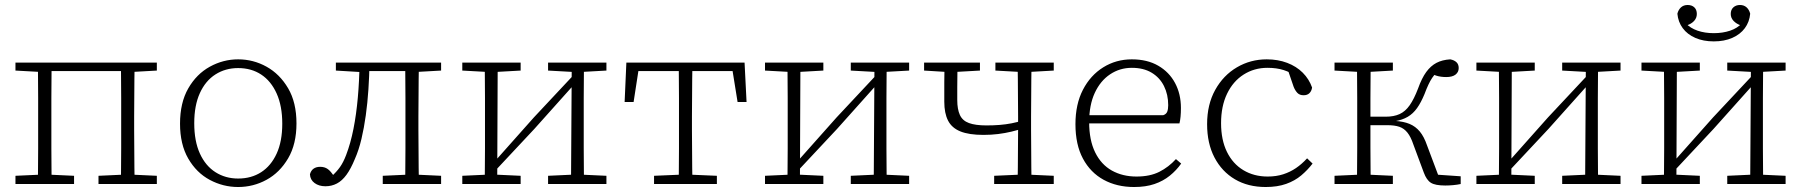

<svg xmlns="http://www.w3.org/2000/svg" viewBox="-20 -738 7223 770"><path d="M132 0Q132 -30 132.5 -67Q133 -104 133 -143Q133 -182 133 -216V-271Q133 -306 133 -344.5Q133 -383 132.5 -420.5Q132 -458 132 -487H187Q187 -458 186.5 -420.5Q186 -383 186 -344.5Q186 -306 186 -271V-216Q186 -182 186 -143Q186 -104 186.5 -67Q187 -30 187 0ZM465 0Q465 -30 465.5 -67Q466 -104 466 -143Q466 -182 466 -216V-271Q466 -306 466 -344.5Q466 -383 465.5 -420.5Q465 -458 465 -487H520Q519 -458 519 -420.5Q519 -383 518.5 -344.5Q518 -306 518 -271V-216Q518 -182 518.5 -143Q519 -104 519 -67Q519 -30 520 0ZM42 0V-33L151 -38H169L277 -33V0ZM375 0V-33L484 -38H502L609 -33V0ZM42 -455V-487H162V-449H151ZM490 -449V-487H609V-455L502 -449ZM165 -453V-487H486V-453Z M935 12Q875 12 821.5 -16.5Q768 -45 735 -102Q702 -159 702 -242Q702 -326 735 -383.5Q768 -441 821.5 -470.5Q875 -500 935 -500Q996 -500 1049 -470.5Q1102 -441 1135.5 -384Q1169 -327 1169 -243Q1169 -160 1135.5 -103Q1102 -46 1049 -17Q996 12 935 12ZM935 -22Q988 -22 1027.5 -47.5Q1067 -73 1089.5 -122Q1112 -171 1112 -242Q1112 -313 1089.5 -363Q1067 -413 1027.5 -439Q988 -465 935 -465Q884 -465 844 -439.5Q804 -414 781.5 -364.5Q759 -315 759 -244Q759 -172 781.5 -122.5Q804 -73 844 -47.5Q884 -22 935 -22Z M1285 9Q1259 9 1241.5 -4Q1224 -17 1223 -39Q1227 -54 1237.5 -61.5Q1248 -69 1264 -69Q1282 -69 1294.5 -60Q1307 -51 1320 -30L1311 -29H1316L1309 -30Q1330 -49 1343.5 -68Q1357 -87 1368 -116Q1386 -163 1397.5 -221Q1409 -279 1415 -346.5Q1421 -414 1422 -487H1462Q1461 -433 1457.5 -379.5Q1454 -326 1447 -275.5Q1440 -225 1429.5 -180.5Q1419 -136 1403 -100Q1387 -61 1369.5 -37Q1352 -13 1331 -2Q1310 9 1285 9ZM1327 -455V-487H1439V-449H1427ZM1436 -453V-487H1627V-453ZM1515 0V-33L1624 -38H1642L1749 -33V0ZM1605 0Q1605 -30 1605.5 -67Q1606 -104 1606 -143Q1606 -182 1606 -216V-271Q1606 -306 1606 -344.5Q1606 -383 1605.5 -420.5Q1605 -458 1605 -487H1660Q1659 -458 1659 -420.5Q1659 -383 1658.5 -344.5Q1658 -306 1658 -271V-216Q1658 -182 1658.5 -143Q1659 -104 1659 -67Q1659 -30 1660 0ZM1630 -449V-487H1749V-455L1642 -449Z M1834 0V-33L1942 -38H1961L2068 -33V0ZM2178 0V-33L2286 -38H2304L2412 -33V0ZM1924 0Q1924 -30 1924.5 -67Q1925 -104 1925 -143Q1925 -182 1925 -216V-271Q1925 -306 1925 -344.5Q1925 -383 1924.5 -420.5Q1924 -458 1924 -487H1976L1974 0ZM1962 -49 1949 -86H1960L2121 -267L2283 -440L2295 -401H2284L2123 -221ZM2270 0 2273 -487H2322Q2322 -458 2321.5 -420.5Q2321 -383 2321 -344.5Q2321 -306 2321 -271V-216Q2321 -182 2321 -143Q2321 -104 2321.5 -67Q2322 -30 2322 0ZM1834 -455V-487H2068V-455L1961 -449H1943ZM2178 -455V-487H2412V-455L2304 -449H2286Z M2485 -329 2492 -487H2966L2974 -329H2938L2914 -478L2940 -453H2518L2544 -478L2521 -329ZM2603 0V-33L2720 -38H2738L2855 -33V0ZM2702 0Q2702 -30 2702.5 -67Q2703 -104 2703 -143Q2703 -182 2703 -216V-271Q2703 -306 2703 -344.5Q2703 -383 2702.5 -420.5Q2702 -458 2702 -487H2757Q2756 -458 2756 -420.5Q2756 -383 2755.5 -344.5Q2755 -306 2755 -271V-216Q2755 -182 2755.5 -143Q2756 -104 2756 -67Q2756 -30 2757 0Z M3048 0V-33L3156 -38H3175L3282 -33V0ZM3392 0V-33L3500 -38H3518L3626 -33V0ZM3138 0Q3138 -30 3138.5 -67Q3139 -104 3139 -143Q3139 -182 3139 -216V-271Q3139 -306 3139 -344.5Q3139 -383 3138.5 -420.5Q3138 -458 3138 -487H3190L3188 0ZM3176 -49 3163 -86H3174L3335 -267L3497 -440L3509 -401H3498L3337 -221ZM3484 0 3487 -487H3536Q3536 -458 3535.5 -420.5Q3535 -383 3535 -344.5Q3535 -306 3535 -271V-216Q3535 -182 3535 -143Q3535 -104 3535.5 -67Q3536 -30 3536 0ZM3048 -455V-487H3282V-455L3175 -449H3157ZM3392 -455V-487H3626V-455L3518 -449H3500Z M3924 -197Q3866 -197 3831.5 -211Q3797 -225 3782 -254.5Q3767 -284 3767 -330Q3767 -369 3767 -408.5Q3767 -448 3768 -487H3820Q3820 -462 3819.5 -437.5Q3819 -413 3819 -388.5Q3819 -364 3819 -337Q3819 -300 3829.5 -277Q3840 -254 3866 -244.5Q3892 -235 3936 -235Q3964 -235 3989 -237Q4014 -239 4037 -243.5Q4060 -248 4082 -255V-223Q4061 -216 4036 -210Q4011 -204 3983 -200.5Q3955 -197 3924 -197ZM4061 0Q4062 -30 4062 -67.5Q4062 -105 4062.5 -144.5Q4063 -184 4063 -220V-271Q4063 -306 4062.5 -344.5Q4062 -383 4062 -420.5Q4062 -458 4061 -487H4117Q4116 -458 4116 -420.5Q4116 -383 4115.5 -344.5Q4115 -306 4115 -271V-216Q4115 -182 4115.5 -143Q4116 -104 4116 -67Q4116 -30 4117 0ZM3686 -455V-487H3910V-455L3803 -449H3784ZM3967 0V-33L4079 -38H4098L4206 -33V0ZM3972 -455V-487H4206V-455L4099 -449H4080Z M4528 12Q4459 12 4406 -17Q4353 -46 4323 -102Q4293 -158 4293 -240Q4293 -320 4323 -378Q4353 -436 4404.5 -468Q4456 -500 4519 -500Q4581 -500 4625 -474.5Q4669 -449 4692.5 -405Q4716 -361 4716 -305Q4716 -286 4714.5 -270Q4713 -254 4710 -243H4326V-276H4645Q4657 -280 4661 -290Q4665 -300 4665 -316Q4665 -359 4648 -393Q4631 -427 4598.5 -446.5Q4566 -466 4519 -466Q4471 -466 4432 -440Q4393 -414 4370.5 -365.5Q4348 -317 4348 -248Q4348 -176 4372 -127Q4396 -78 4439 -54Q4482 -30 4538 -30Q4592 -30 4629.5 -49Q4667 -68 4696 -100L4717 -82Q4698 -55 4671.5 -33.5Q4645 -12 4610 0Q4575 12 4528 12Z M5056 12Q4985 12 4932.5 -19Q4880 -50 4850.5 -106.5Q4821 -163 4821 -240Q4821 -319 4853.5 -377.5Q4886 -436 4940.5 -468Q4995 -500 5060 -500Q5105 -500 5142 -486Q5179 -472 5204.5 -446.5Q5230 -421 5242 -387Q5240 -373 5231.5 -364.5Q5223 -356 5208 -356Q5192 -356 5183 -365.5Q5174 -375 5168 -390L5141 -469L5182 -430Q5156 -448 5128 -457Q5100 -466 5063 -466Q5010 -466 4967.5 -439Q4925 -412 4901 -362Q4877 -312 4877 -244Q4877 -177 4900.5 -129Q4924 -81 4966.5 -55.5Q5009 -30 5064 -30Q5098 -30 5126 -39Q5154 -48 5177.5 -64Q5201 -80 5222 -103L5244 -82Q5224 -56 5198.5 -34.5Q5173 -13 5138 -0.5Q5103 12 5056 12Z M5332 0V-33L5441 -38H5459L5566 -33V0ZM5332 -455V-487H5566V-455L5459 -449H5441ZM5422 0Q5422 -30 5422.5 -67Q5423 -104 5423 -143Q5423 -182 5423 -216V-271Q5423 -306 5423 -344.5Q5423 -383 5422.5 -420.5Q5422 -458 5422 -487H5477Q5477 -458 5476.5 -420.5Q5476 -383 5476 -343Q5476 -303 5476 -267V-228Q5476 -188 5476 -147Q5476 -106 5476.5 -68Q5477 -30 5477 0ZM5690 -46 5648 -159Q5638 -189 5624.5 -206Q5611 -223 5592 -229.5Q5573 -236 5543 -236H5455V-270H5537Q5570 -270 5593 -280.5Q5616 -291 5633.5 -316Q5651 -341 5667 -383Q5682 -425 5700 -449.5Q5718 -474 5741 -486Q5764 -498 5796 -500Q5812 -497 5821 -488.5Q5830 -480 5830 -465Q5830 -449 5817.5 -439Q5805 -429 5780 -429Q5758 -429 5740.5 -434.5Q5723 -440 5709 -447L5754 -463Q5738 -447 5723.5 -425.5Q5709 -404 5693 -361Q5679 -327 5663 -304.5Q5647 -282 5625.5 -269.5Q5604 -257 5575 -252V-253Q5609 -251 5633 -241Q5657 -231 5674 -210.5Q5691 -190 5703 -155L5756 -14L5722 -39L5838 -31V0Q5824 3 5807.5 4.5Q5791 6 5776 6Q5736 6 5718.5 -5Q5701 -16 5690 -46Z M5901 0V-33L6009 -38H6028L6135 -33V0ZM6245 0V-33L6353 -38H6371L6479 -33V0ZM5991 0Q5991 -30 5991.5 -67Q5992 -104 5992 -143Q5992 -182 5992 -216V-271Q5992 -306 5992 -344.5Q5992 -383 5991.5 -420.5Q5991 -458 5991 -487H6043L6041 0ZM6029 -49 6016 -86H6027L6188 -267L6350 -440L6362 -401H6351L6190 -221ZM6337 0 6340 -487H6389Q6389 -458 6388.5 -420.5Q6388 -383 6388 -344.5Q6388 -306 6388 -271V-216Q6388 -182 6388 -143Q6388 -104 6388.5 -67Q6389 -30 6389 0ZM5901 -455V-487H6135V-455L6028 -449H6010ZM6245 -455V-487H6479V-455L6371 -449H6353Z M6563 0V-33L6671 -38H6690L6797 -33V0ZM6907 0V-33L7015 -38H7033L7141 -33V0ZM6653 0Q6653 -30 6653.5 -67Q6654 -104 6654 -143Q6654 -182 6654 -216V-271Q6654 -306 6654 -344.5Q6654 -383 6653.5 -420.5Q6653 -458 6653 -487H6705L6703 0ZM6691 -49 6678 -86H6689L6850 -267L7012 -440L7024 -401H7013L6852 -221ZM6999 0 7002 -487H7051Q7051 -458 7050.5 -420.5Q7050 -383 7050 -344.5Q7050 -306 7050 -271V-216Q7050 -182 7050 -143Q7050 -104 7050.5 -67Q7051 -30 7051 0ZM6563 -455V-487H6797V-455L6690 -449H6672ZM6907 -455V-487H7141V-455L7033 -449H7015ZM6853 -572Q6811 -572 6779 -586Q6747 -600 6728.5 -625Q6710 -650 6707 -683Q6711 -699 6721.5 -708.5Q6732 -718 6748 -718Q6765 -718 6775 -708.5Q6785 -699 6785 -682Q6785 -666 6774 -654Q6763 -642 6744 -636L6740 -645Q6759 -625 6788 -615Q6817 -605 6853 -605Q6889 -605 6918.5 -615Q6948 -625 6966 -645L6962 -636Q6944 -642 6932.5 -654Q6921 -666 6921 -682Q6921 -699 6931.5 -708.5Q6942 -718 6958 -718Q6974 -718 6984.5 -708.5Q6995 -699 6999 -683Q6996 -650 6977.5 -625Q6959 -600 6927 -586Q6895 -572 6853 -572Z"/></svg>

Font: Source Serif 4 Light
Style: Regular
Weight: 300
Designer: Frank Grießhammer
Foundry: Adobe Systems Incorporated
Version: Version 4.004;hotconv 1.0.116;makeotfexe 2.5.65601